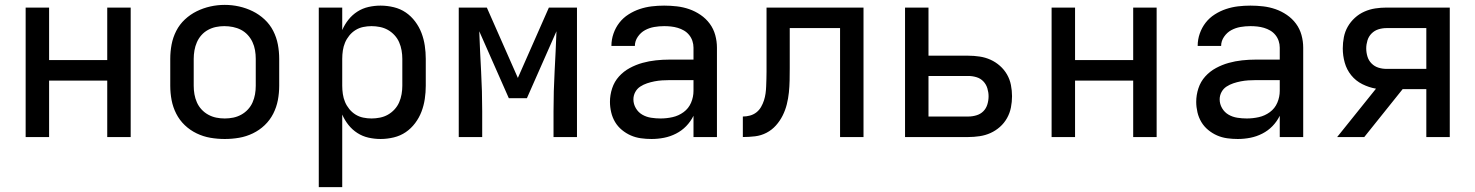

<svg xmlns="http://www.w3.org/2000/svg" viewBox="-20 -561 6040 786"><path d="M85 0V-530H181V-315H419V-530H515V0H419V-231H181V0Z M900 8Q870 8 841 3Q812 -2 785 -15Q758 -28 736.5 -48.5Q715 -69 701.5 -95.5Q688 -122 682.5 -151Q677 -180 677 -210V-320Q677 -350 682.5 -379Q688 -408 701.5 -434.5Q715 -461 737 -481.5Q759 -502 785.5 -515Q812 -528 841 -534.5Q870 -541 900 -541Q930 -541 959 -534.5Q988 -528 1014.5 -515Q1041 -502 1063 -481.5Q1085 -461 1098.5 -434.5Q1112 -408 1117.5 -379Q1123 -350 1123 -320V-210Q1123 -180 1117.5 -151Q1112 -122 1098.5 -95.5Q1085 -69 1063.5 -48.5Q1042 -28 1015 -15Q988 -2 959 3Q930 8 900 8ZM900 -76Q918 -76 935 -79.5Q952 -83 967.5 -91.5Q983 -100 995 -113Q1007 -126 1014 -142Q1021 -158 1024 -175Q1027 -192 1027 -210V-320Q1027 -338 1024 -355.5Q1021 -373 1013.5 -389Q1006 -405 994 -418Q982 -431 966.5 -439Q951 -447 933.5 -450.5Q916 -454 898 -454Q881 -454 864 -450.5Q847 -447 831.5 -438.5Q816 -430 804.5 -417Q793 -404 786 -388Q779 -372 776 -354.5Q773 -337 773 -320V-210Q773 -192 776 -175Q779 -158 786 -142Q793 -126 805 -113Q817 -100 832.5 -91.5Q848 -83 865 -79.5Q882 -76 900 -76Z M1285 205V-530H1381V-438Q1391 -461 1406.5 -480.5Q1422 -500 1443 -513.5Q1464 -527 1488.5 -532.5Q1513 -538 1538 -538Q1565 -538 1592 -531.5Q1619 -525 1641 -510Q1663 -495 1679.5 -473Q1696 -451 1705.5 -426Q1715 -401 1719 -374Q1723 -347 1723 -320V-210Q1723 -183 1719 -156Q1715 -129 1705.5 -104Q1696 -79 1679.5 -57Q1663 -35 1641 -20Q1619 -5 1592 1.5Q1565 8 1538 8Q1513 8 1488.5 2.5Q1464 -3 1443 -16.5Q1422 -30 1406.5 -49.5Q1391 -69 1381 -92V205ZM1501 -76Q1518 -76 1535.5 -79.5Q1553 -83 1568 -91.5Q1583 -100 1595 -113Q1607 -126 1614 -142Q1621 -158 1624 -175.5Q1627 -193 1627 -210V-320Q1627 -337 1624 -354.5Q1621 -372 1614 -388Q1607 -404 1595 -417Q1583 -430 1568 -438.5Q1553 -447 1535.5 -450.5Q1518 -454 1501 -454Q1484 -454 1467 -450.5Q1450 -447 1435.5 -438Q1421 -429 1410 -415.5Q1399 -402 1392.5 -386.5Q1386 -371 1383.5 -354Q1381 -337 1381 -320V-210Q1381 -193 1383.5 -176Q1386 -159 1392.5 -143.5Q1399 -128 1410 -114.5Q1421 -101 1435.5 -92Q1450 -83 1467 -79.5Q1484 -76 1501 -76Z M1858 0V-530H1973L2100 -242L2227 -530H2342V0H2246V-106Q2246 -188 2250.5 -269.5Q2255 -351 2258 -433L2137 -159H2063L1942 -433Q1945 -351 1949.5 -269.5Q1954 -188 1954 -106V0Z M2647 8Q2625 8 2603.5 5Q2582 2 2562.5 -6.5Q2543 -15 2526 -29Q2509 -43 2498 -61.5Q2487 -80 2482 -101.5Q2477 -123 2477 -144Q2477 -172 2486 -199.5Q2495 -227 2514 -248Q2533 -269 2558 -282.5Q2583 -296 2610 -303.5Q2637 -311 2665 -314Q2693 -317 2721 -317H2819V-366Q2819 -380 2814.5 -393.5Q2810 -407 2801 -418Q2792 -429 2780 -436Q2768 -443 2754.5 -447Q2741 -451 2727 -452.5Q2713 -454 2699 -454Q2678 -454 2658 -450.5Q2638 -447 2620.5 -437.5Q2603 -428 2591 -410.5Q2579 -393 2579 -373Q2579 -373 2579 -373Q2579 -373 2579 -373H2483Q2483 -373 2483 -373Q2483 -373 2483 -374Q2483 -399 2491.5 -423.5Q2500 -448 2515.5 -468Q2531 -488 2553 -502Q2575 -516 2599 -524Q2623 -532 2648 -535Q2673 -538 2699 -538Q2725 -538 2751 -535Q2777 -532 2801.5 -523.5Q2826 -515 2848 -500Q2870 -485 2885.5 -464Q2901 -443 2908 -417.5Q2915 -392 2915 -366V0H2819V-87Q2807 -63 2789 -44.5Q2771 -26 2747.5 -14Q2724 -2 2698.5 3Q2673 8 2647 8ZM2684 -76Q2709 -76 2733.5 -81.5Q2758 -87 2778.5 -102Q2799 -117 2809 -140.5Q2819 -164 2819 -189V-233H2721Q2706 -233 2690.5 -232Q2675 -231 2659.5 -228Q2644 -225 2629 -220Q2614 -215 2601 -206.5Q2588 -198 2580.5 -184Q2573 -170 2573 -154Q2573 -135 2583 -118Q2593 -101 2609.5 -91.5Q2626 -82 2645.5 -79Q2665 -76 2684 -76Z M3021 0V-84Q3036 -84 3050.5 -88Q3065 -92 3076.5 -101Q3088 -110 3095.5 -123Q3103 -136 3107.5 -150Q3112 -164 3114 -178.5Q3116 -193 3116.5 -208Q3117 -223 3117.5 -237.5Q3118 -252 3118 -267Q3118 -271 3118 -275Q3118 -279 3118 -283V-530H3515V0H3419V-446H3213V-283Q3213 -283 3213 -283Q3213 -283 3213 -283V-282Q3213 -257 3212.5 -232Q3212 -207 3209.5 -182.5Q3207 -158 3201 -134Q3195 -110 3184 -88Q3173 -66 3156.5 -47.5Q3140 -29 3118 -17.5Q3096 -6 3071 -3Q3046 0 3021 0Z M3685 0V-530H3781V-333H3944Q3967 -333 3990.5 -329.5Q4014 -326 4035 -316.5Q4056 -307 4073.5 -291.5Q4091 -276 4102.5 -256Q4114 -236 4118.5 -213Q4123 -190 4123 -167Q4123 -144 4118.5 -121Q4114 -98 4102.5 -77.5Q4091 -57 4073.5 -41.5Q4056 -26 4035 -16.5Q4014 -7 3990.5 -3.5Q3967 0 3944 0ZM3781 -84H3944Q3961 -84 3977.5 -89Q3994 -94 4005.5 -105.5Q4017 -117 4022 -133.5Q4027 -150 4027 -167Q4027 -183 4022 -199.5Q4017 -216 4005.5 -228Q3994 -240 3977.5 -245Q3961 -250 3944 -250H3781Z M4285 0V-530H4381V-315H4619V-530H4715V0H4619V-231H4381V0Z M5047 8Q5025 8 5003.5 5Q4982 2 4962.5 -6.5Q4943 -15 4926 -29Q4909 -43 4898 -61.5Q4887 -80 4882 -101.5Q4877 -123 4877 -144Q4877 -172 4886 -199.5Q4895 -227 4914 -248Q4933 -269 4958 -282.5Q4983 -296 5010 -303.5Q5037 -311 5065 -314Q5093 -317 5121 -317H5219V-366Q5219 -380 5214.5 -393.5Q5210 -407 5201 -418Q5192 -429 5180 -436Q5168 -443 5154.5 -447Q5141 -451 5127 -452.5Q5113 -454 5099 -454Q5078 -454 5058 -450.5Q5038 -447 5020.5 -437.5Q5003 -428 4991 -410.5Q4979 -393 4979 -373Q4979 -373 4979 -373Q4979 -373 4979 -373H4883Q4883 -373 4883 -373Q4883 -373 4883 -374Q4883 -399 4891.5 -423.5Q4900 -448 4915.5 -468Q4931 -488 4953 -502Q4975 -516 4999 -524Q5023 -532 5048 -535Q5073 -538 5099 -538Q5125 -538 5151 -535Q5177 -532 5201.5 -523.5Q5226 -515 5248 -500Q5270 -485 5285.5 -464Q5301 -443 5308 -417.5Q5315 -392 5315 -366V0H5219V-87Q5207 -63 5189 -44.5Q5171 -26 5147.5 -14Q5124 -2 5098.5 3Q5073 8 5047 8ZM5084 -76Q5109 -76 5133.5 -81.5Q5158 -87 5178.5 -102Q5199 -117 5209 -140.5Q5219 -164 5219 -189V-233H5121Q5106 -233 5090.5 -232Q5075 -231 5059.5 -228Q5044 -225 5029 -220Q5014 -215 5001 -206.5Q4988 -198 4980.5 -184Q4973 -170 4973 -154Q4973 -135 4983 -118Q4993 -101 5009.5 -91.5Q5026 -82 5045.5 -79Q5065 -76 5084 -76Z M5454 0 5613 -198Q5584 -203 5557 -216.5Q5530 -230 5511.5 -253Q5493 -276 5485 -304.5Q5477 -333 5477 -363Q5477 -386 5481.5 -409Q5486 -432 5497.5 -452Q5509 -472 5526.5 -488Q5544 -504 5565.5 -513.5Q5587 -523 5610 -526.5Q5633 -530 5656 -530H5915V0H5819V-196H5722L5565 0ZM5656 -279H5819V-446H5656Q5639 -446 5623 -441Q5607 -436 5595 -424Q5583 -412 5578 -395.5Q5573 -379 5573 -363Q5573 -346 5578 -329.5Q5583 -313 5595 -301Q5607 -289 5623 -284Q5639 -279 5656 -279Z"/></svg>

Font: Iosevka Curly Medium Extended
Style: Regular
Weight: 500
Width: 7
Monospace: yes
Designer: Belleve Invis
Foundry: Belleve Invis
Version: Version 11.1.0; ttfautohint (v1.8.3)